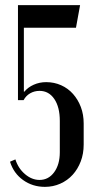

<svg xmlns="http://www.w3.org/2000/svg" viewBox="-20 -719 395 748"><path d="M40 -98Q51 -63 77.5 -40.5Q104 -18 134 -18Q169 -18 191 -48Q213 -78 213 -126V-248Q213 -302 191.5 -333.5Q170 -365 134 -365Q114 -365 97.5 -355.5Q81 -346 72 -329H50V-699H292L276 -611H73V-362H75Q89 -379 111.5 -389Q134 -399 160 -399Q191 -399 218 -387Q245 -375 264.5 -353Q284 -331 295 -302Q306 -273 306 -238V-156Q306 -120 294.5 -90Q283 -60 263 -38Q243 -16 215 -3.5Q187 9 155 9Q107 9 70 -17.5Q33 -44 19 -89Z"/></svg>

Font: Moniqa Narrow Heading
Style: Bold
Weight: 700
Width: 4
Designer: Rajesh Rajput
Foundry: Rajesh Rajput
Version: Version 1.000